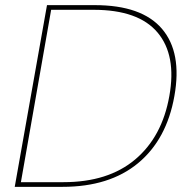

<svg xmlns="http://www.w3.org/2000/svg" viewBox="-20 -724 742 744"><path d="M347.2 -704.1Q529.3 -704.1 607.7 -612.3Q686 -520.5 655.8 -352.1Q626 -183.6 515.1 -91.8Q404.3 0 222.2 0H37.1L162.1 -704.1ZM61 -18.1H226.1Q399.4 -18.1 503.9 -106.2Q608.4 -194.3 636.2 -352.1Q664.6 -509.8 590.6 -597.9Q516.6 -686 342.8 -686H178.2Z"/></svg>

Font: SVN-Poppins Thin
Style: Italic
Weight: 100
Italic angle: -10°
Designer: Ninad Kale (Devanagari), Jonny Pinhorn (Latin)
Foundry: Indian Type Foundry
Version: Version 3.002 2017